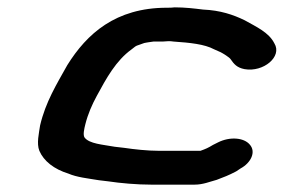

<svg xmlns="http://www.w3.org/2000/svg" viewBox="-20 -588 771 522"><path d="M726 -470C711 -500 677 -515 645 -533C614 -548 579 -560 532 -562C508 -565 483 -568 455 -568C448 -567 441 -567 434 -567C294 -567 216 -496 163 -411C134 -359 104 -311 89 -247C86 -226 79 -198 87 -178C99 -150 127 -128 166 -116C189 -106 219 -103 249 -98L274 -95C307 -90 352 -86 391 -86H509C532 -86 550 -94 569 -99C590 -107 601 -111 622 -122L634 -130C662 -145 677 -175 659 -195C643 -214 605 -217 573 -201L559 -194C546 -186 539 -183 525 -178H412C381 -178 345 -182 318 -186L292 -189C259 -195 223 -197 210 -214C205 -221 209 -238 212 -250C219 -278 230 -303 243 -327C269 -375 295 -423 338 -454C347 -461 348 -463 358 -466L372 -471C375 -472 379 -472 383 -473L397 -475H412C419 -475 428 -475 437 -476C442 -476 447 -476 452 -475C496 -472 536 -468 562 -454L580 -446C586 -443 604 -432 607 -427C616 -414 624 -404 645 -400C696 -391 748 -434 726 -470Z"/></svg>

Font: Blanket
Style: SikObl
Weight: 700
Foundry: Cannot Into Space Fonts
Version: Version 0.9